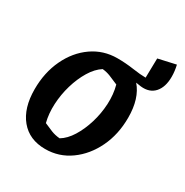

<svg xmlns="http://www.w3.org/2000/svg" viewBox="-146 -720 815 848"><g transform="rotate(30 261.5 -296.0)"><path d="M198 11Q117 11 71.5 -44Q26 -99 26 -195Q26 -280 58.5 -348.5Q91 -417 147.5 -456.5Q204 -496 275 -496Q317 -496 358 -490Q399 -484 425 -484L427 -583L516 -603Q523 -573 523 -545Q523 -492 497.5 -463.5Q472 -435 426 -440L400 -444Q447 -390 447 -292Q447 -207 414 -138.5Q381 -70 324.5 -29.5Q268 11 198 11ZM230 -62Q260 -80 283 -117Q306 -154 320.5 -201.5Q335 -249 337.5 -299Q340 -349 328 -393Q301 -405 282 -412.5Q263 -420 242 -422Q212 -403 189 -365Q166 -327 152 -279.5Q138 -232 135.5 -182.5Q133 -133 144 -90Q166 -80 186 -72Q206 -64 230 -62Z"/></g></svg>

Font: Piazzolla SemiBold
Style: Italic
Weight: 600
Italic angle: -11.3°
Designer: Juan Pablo del Peral
Foundry: Huerta Tipografica
Version: Version 1.330